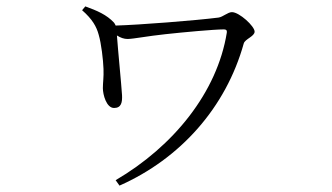

<svg xmlns="http://www.w3.org/2000/svg" viewBox="-20 -532 1040 601"><path d="M237 -500C269 -472 282 -449 289 -423C297 -396 303 -345 304 -316C305 -290 302 -274 302 -256C302 -236 313 -194 337 -194C360 -194 363 -212 362 -234C360 -267 349 -378 346 -421C357 -414 368 -410 379 -410C397 -410 441 -419 498 -425C553 -431 650 -440 681 -440C688 -440 691 -437 690 -430C660 -243 523 -74 342 32L354 49C544 -35 687 -195 743 -396C747 -410 777 -418 777 -433C777 -450 729 -494 706 -494C693 -494 678 -479 664 -477C594 -468 415 -454 342 -452C341 -455 339 -458 337 -461C314 -486 283 -499 247 -512Z"/></svg>

Font: Noto Serif CJK JP Light
Style: Regular
Weight: 300
Designer: Ryoko NISHIZUKA 西塚涼子 (kana & ideographs); Frank Grießhammer (Latin, Greek & Cyrillic); Wenlong ZHANG 张文龙 (bopomofo); San
Foundry: Adobe Systems Incorporated
Version: Version 1.001;PS 1.001;hotconv 16.6.54;makeotf.lib2.5.65590